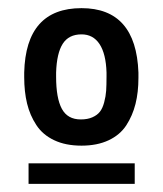

<svg xmlns="http://www.w3.org/2000/svg" viewBox="-20 -759 405 476"><path d="M40 -567.9V-579.1Q43.9 -738.8 182.1 -738.8Q317.4 -738.8 323.2 -579.1V-565.9Q323.2 -530.3 315.9 -501.2Q308.6 -472.2 293 -448.2Q277.3 -424.3 249 -411.1Q220.7 -397.9 182.1 -397.9Q142.6 -397.9 114.3 -411.4Q85.9 -424.8 70.1 -449Q54.2 -473.1 47.1 -502.4Q40 -531.7 40 -567.9ZM244.1 -569.8V-579.1Q242.7 -625.5 226.8 -649.7Q210.9 -673.8 182.1 -673.8Q150.4 -673.8 135.5 -650.4Q120.6 -627 119.1 -579.1V-568.8Q119.1 -515.6 133.3 -489.3Q147.5 -462.9 180.2 -462.9Q197.3 -462.9 209.2 -468.3Q221.2 -473.6 227.8 -482.2Q234.4 -490.7 238.3 -505.4Q242.2 -520 243.2 -534.2Q244.1 -548.3 244.1 -569.8ZM314 -354V-303.2H50.8V-354Z"/></svg>

Font: Miedinger*
Style: Bold
Weight: 700
Version: Version 001.000